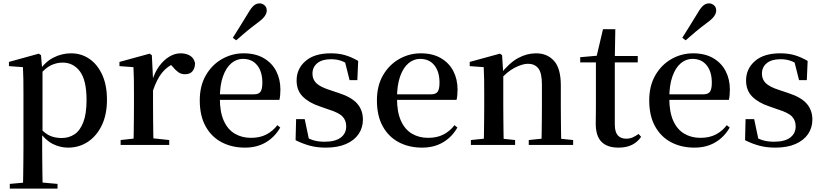

<svg xmlns="http://www.w3.org/2000/svg" viewBox="-20 -859 4875 1138"><path d="M38 259V231L148 221H210L321 231V259ZM116 259Q117 221 117.5 179Q118 137 118.5 95.5Q119 54 119 19V-299Q119 -350 118.5 -387.5Q118 -425 116 -461L33 -467V-492L210 -541L223 -532L230 -450L232 -444V-77L230 -65V19Q230 53 230.5 94.5Q231 136 231.5 178.5Q232 221 233 259ZM383 16Q336 16 292.5 -6Q249 -28 212 -80H199L216 -101Q248 -66 278 -53.5Q308 -41 346 -41Q388 -41 421 -62.5Q454 -84 473.5 -134Q493 -184 493 -266Q493 -383 454 -435.5Q415 -488 351 -488Q317 -488 284 -473Q251 -458 210 -411L197 -432H207Q245 -491 295.5 -517Q346 -543 401 -543Q462 -543 510 -510Q558 -477 586 -415.5Q614 -354 614 -268Q614 -180 583.5 -116.5Q553 -53 501 -18.5Q449 16 383 16Z M695 0V-29L804 -41H871L983 -29V0ZM771 0Q772 -25 772.5 -66.5Q773 -108 773.5 -153Q774 -198 774 -232V-301Q774 -352 773.5 -388.5Q773 -425 771 -461L688 -467V-492L867 -541L880 -532L887 -390V-389V-232Q887 -198 887.5 -153Q888 -108 888.5 -66.5Q889 -25 890 0ZM886 -320 858 -377H881Q896 -429 923 -466Q950 -503 983 -523Q1016 -543 1050 -543Q1082 -543 1105.5 -529.5Q1129 -516 1136 -485Q1136 -456 1121.5 -437.5Q1107 -419 1076 -419Q1054 -419 1037 -431Q1020 -443 1002 -465L979 -490L1019 -486Q972 -467 940.5 -428Q909 -389 886 -320Z M1432 16Q1354 16 1293.5 -16Q1233 -48 1198.5 -110.5Q1164 -173 1164 -264Q1164 -351 1200.5 -413.5Q1237 -476 1296.5 -509.5Q1356 -543 1424 -543Q1494 -543 1543 -514.5Q1592 -486 1617 -437.5Q1642 -389 1642 -328Q1642 -292 1636 -267H1214V-300H1485Q1514 -300 1524.5 -316Q1535 -332 1535 -369Q1535 -434 1504.5 -472Q1474 -510 1420 -510Q1382 -510 1351 -484Q1320 -458 1301.5 -406Q1283 -354 1283 -277Q1283 -195 1306.5 -143Q1330 -91 1372 -66.5Q1414 -42 1467 -42Q1520 -42 1558 -61.5Q1596 -81 1624 -117L1641 -103Q1609 -47 1556 -15.5Q1503 16 1432 16ZM1360 -635Q1381 -669 1403.5 -704.5Q1426 -740 1453 -785Q1470 -814 1485 -826.5Q1500 -839 1519 -839Q1534 -839 1547.5 -828Q1561 -817 1561 -796Q1561 -780 1548.5 -762.5Q1536 -745 1508 -725Q1468 -695 1438 -670Q1408 -645 1380 -620Z M1911 16Q1859 16 1816.5 4.5Q1774 -7 1732 -28L1735 -153H1786L1814 -20L1771 -24V-60Q1801 -40 1831.5 -29.5Q1862 -19 1904 -19Q1967 -19 1999.5 -43.5Q2032 -68 2032 -110Q2032 -145 2010.5 -168Q1989 -191 1928 -210L1874 -229Q1811 -250 1774.5 -286.5Q1738 -323 1738 -382Q1738 -451 1790.5 -497Q1843 -543 1941 -543Q1988 -543 2025.5 -532Q2063 -521 2103 -498L2098 -384H2052L2020 -511L2057 -500V-469Q2027 -490 2001 -499Q1975 -508 1942 -508Q1889 -508 1860.5 -484.5Q1832 -461 1832 -422Q1832 -389 1854.5 -366.5Q1877 -344 1933 -326L1987 -308Q2064 -283 2097.5 -244.5Q2131 -206 2131 -150Q2131 -102 2105.5 -64.5Q2080 -27 2031 -5.5Q1982 16 1911 16Z M2482 16Q2404 16 2343.5 -16Q2283 -48 2248.5 -110.5Q2214 -173 2214 -264Q2214 -351 2250.5 -413.5Q2287 -476 2346.5 -509.5Q2406 -543 2474 -543Q2544 -543 2593 -514.5Q2642 -486 2667 -437.5Q2692 -389 2692 -328Q2692 -292 2686 -267H2264V-300H2535Q2564 -300 2574.5 -316Q2585 -332 2585 -369Q2585 -434 2554.5 -472Q2524 -510 2470 -510Q2432 -510 2401 -484Q2370 -458 2351.5 -406Q2333 -354 2333 -277Q2333 -195 2356.5 -143Q2380 -91 2422 -66.5Q2464 -42 2517 -42Q2570 -42 2608 -61.5Q2646 -81 2674 -117L2691 -103Q2659 -47 2606 -15.5Q2553 16 2482 16Z M2771 0V-29L2878 -40H2928L3033 -29V0ZM2847 0Q2848 -25 2848.5 -66.5Q2849 -108 2849.5 -153Q2850 -198 2850 -232V-301Q2850 -352 2849.5 -388.5Q2849 -425 2847 -461L2764 -467V-492L2943 -541L2956 -532L2963 -417V-415V-232Q2963 -198 2963.5 -153Q2964 -108 2964.5 -66.5Q2965 -25 2966 0ZM3114 0V-29L3220 -40H3270L3377 -29V0ZM3189 0Q3190 -25 3190.5 -66Q3191 -107 3191.5 -152Q3192 -197 3192 -232V-359Q3192 -427 3170.5 -454Q3149 -481 3109 -481Q3077 -481 3031.5 -458Q2986 -435 2937 -379L2930 -417H2944Q2999 -487 3051 -515Q3103 -543 3157 -543Q3224 -543 3264 -498Q3304 -453 3304 -353V-232Q3304 -197 3304.5 -152Q3305 -107 3305.5 -66Q3306 -25 3307 0Z M3568 -489V-527H3760V-489ZM3646 16Q3579 16 3545 -18.5Q3511 -53 3511 -126Q3511 -152 3511.5 -173Q3512 -194 3512 -223V-489H3419V-520L3533 -530L3514 -516L3554 -686H3627L3624 -511V-500V-121Q3624 -77 3641.5 -57Q3659 -37 3691 -37Q3712 -37 3728.5 -44Q3745 -51 3765 -65L3780 -48Q3759 -17 3726 -0.5Q3693 16 3646 16Z M4096 16Q4018 16 3957.5 -16Q3897 -48 3862.5 -110.5Q3828 -173 3828 -264Q3828 -351 3864.5 -413.5Q3901 -476 3960.5 -509.5Q4020 -543 4088 -543Q4158 -543 4207 -514.5Q4256 -486 4281 -437.5Q4306 -389 4306 -328Q4306 -292 4300 -267H3878V-300H4149Q4178 -300 4188.5 -316Q4199 -332 4199 -369Q4199 -434 4168.5 -472Q4138 -510 4084 -510Q4046 -510 4015 -484Q3984 -458 3965.5 -406Q3947 -354 3947 -277Q3947 -195 3970.5 -143Q3994 -91 4036 -66.5Q4078 -42 4131 -42Q4184 -42 4222 -61.5Q4260 -81 4288 -117L4305 -103Q4273 -47 4220 -15.5Q4167 16 4096 16ZM4024 -635Q4045 -669 4067.5 -704.5Q4090 -740 4117 -785Q4134 -814 4149 -826.5Q4164 -839 4183 -839Q4198 -839 4211.5 -828Q4225 -817 4225 -796Q4225 -780 4212.5 -762.5Q4200 -745 4172 -725Q4132 -695 4102 -670Q4072 -645 4044 -620Z M4575 16Q4523 16 4480.5 4.5Q4438 -7 4396 -28L4399 -153H4450L4478 -20L4435 -24V-60Q4465 -40 4495.5 -29.5Q4526 -19 4568 -19Q4631 -19 4663.5 -43.5Q4696 -68 4696 -110Q4696 -145 4674.5 -168Q4653 -191 4592 -210L4538 -229Q4475 -250 4438.5 -286.5Q4402 -323 4402 -382Q4402 -451 4454.5 -497Q4507 -543 4605 -543Q4652 -543 4689.5 -532Q4727 -521 4767 -498L4762 -384H4716L4684 -511L4721 -500V-469Q4691 -490 4665 -499Q4639 -508 4606 -508Q4553 -508 4524.5 -484.5Q4496 -461 4496 -422Q4496 -389 4518.5 -366.5Q4541 -344 4597 -326L4651 -308Q4728 -283 4761.5 -244.5Q4795 -206 4795 -150Q4795 -102 4769.5 -64.5Q4744 -27 4695 -5.5Q4646 16 4575 16Z"/></svg>

Font: Noto Serif TC SemiBold
Style: Regular
Weight: 600
Version: Version 2.002-H1;hotconv 1.1.0;makeotfexe 2.6.0